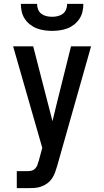

<svg xmlns="http://www.w3.org/2000/svg" viewBox="-20 -975 540 995"><path d="M67 0V-88H123Q133 -88 143.5 -90.5Q154 -93 161.5 -100.5Q169 -108 173 -118Q177 -128 179 -138H180L199 -209L48 -735H152L252 -347L273 -434L348 -735H452L276 -114Q271 -97 265 -80.5Q259 -64 249 -49.5Q239 -35 224.5 -24.5Q210 -14 193 -8Q176 -2 158.5 -1Q141 0 123 0ZM250 -815Q230 -815 209.5 -818Q189 -821 170.5 -828Q152 -835 135.5 -848Q119 -861 108 -878Q97 -895 92.5 -915Q88 -935 88 -955H172Q172 -940 177.5 -926Q183 -912 194.5 -903.5Q206 -895 220.5 -891.5Q235 -888 250 -888Q265 -888 279.5 -891.5Q294 -895 305.5 -903.5Q317 -912 322.5 -926Q328 -940 328 -955H412Q412 -935 407.5 -915Q403 -895 392 -878Q381 -861 364.5 -848Q348 -835 329.5 -828Q311 -821 290.5 -818Q270 -815 250 -815Z"/></svg>

Font: Iosevka SS18 Semibold
Style: Regular
Weight: 600
Monospace: yes
Designer: Belleve Invis
Foundry: Belleve Invis
Version: Version 25.1.1; ttfautohint (v1.8.4)